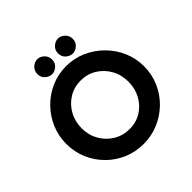

<svg xmlns="http://www.w3.org/2000/svg" viewBox="-231 -1111 1313 1313"><g transform="rotate(-45 426.0 -454.5)"><path d="M50 -367Q50 -443 79 -511Q108 -579 159.5 -631.5Q211 -684 279 -714Q347 -744 425 -744Q502 -744 570 -714Q638 -684 690.5 -631.5Q743 -579 772.5 -511Q802 -443 802 -367Q802 -289 772.5 -221Q743 -153 690.5 -101.5Q638 -50 570 -21Q502 8 425 8Q347 8 279 -21Q211 -50 159.5 -101.5Q108 -153 79 -221Q50 -289 50 -367ZM200 -367Q200 -302 230.5 -248.5Q261 -195 313 -163.5Q365 -132 430 -132Q493 -132 543.5 -163.5Q594 -195 623 -248.5Q652 -302 652 -367Q652 -434 622 -487.5Q592 -541 541 -572.5Q490 -604 426 -604Q362 -604 311 -572.5Q260 -541 230 -487.5Q200 -434 200 -367ZM248 -844Q248 -876 270.5 -896.5Q293 -917 320 -917Q345 -917 367.5 -896.5Q390 -876 390 -844Q390 -812 367.5 -792Q345 -772 320 -772Q293 -772 270.5 -792Q248 -812 248 -844ZM448 -844Q448 -876 470.5 -896.5Q493 -917 520 -917Q545 -917 567.5 -896.5Q590 -876 590 -844Q590 -812 567.5 -792Q545 -772 520 -772Q493 -772 470.5 -792Q448 -812 448 -844Z"/></g></svg>

Font: Reem Kufi Fun
Style: Bold
Weight: 700
Designer: Khaled Hosny
Version: Version 1.005